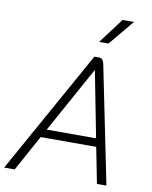

<svg xmlns="http://www.w3.org/2000/svg" viewBox="-115 -1003 852 1076"><g transform="rotate(10 311.0 -465.0)"><path d="M472 -204H156L44 0H-16L374 -700H400Q424 -700 430 -669L566 0H512ZM182 -251H463L390 -626H389ZM494 -930H559L439 -786H386Z"/></g></svg>

Font: Bai Jamjuree Light
Style: Italic
Weight: 300
Italic angle: -10°
Version: Version 1.000; ttfautohint (v1.6)